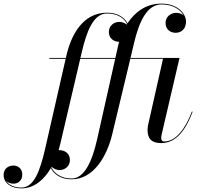

<svg xmlns="http://www.w3.org/2000/svg" viewBox="-205 -780 1108 1060"><path d="M858.5 -163 854.5 -164.5C818 -68 765 1 702.5 1C690 1 685 -7 685 -17.5C685 -22.5 685.5 -29.5 687 -35.5L786 -460H515.5L534.5 -540C562.5 -659.5 606 -755.5 686.5 -755.5C750.5 -755.5 791.5 -726.5 808.5 -694.5C798 -705 783 -709 767.5 -709C738.5 -709 709 -688.5 709 -653.5C709 -613.5 740 -599 765 -599C795.5 -599 822 -620 822 -661C822 -703 777.5 -760 686.5 -760C602 -760 540.5 -714.5 499 -651.5C482.5 -682.5 446 -710 386.5 -710C251.5 -710 185 -585.5 159 -461.5L158.5 -460H67.5V-455.5H157.5L44.5 40C17 159.5 -16 255.5 -86.5 255.5C-128 255.5 -157.5 240.5 -171.5 218C-160.5 229.5 -144 234 -130.5 234C-101.5 234 -82 213.5 -82 183.5C-82 151 -105.5 134 -130.5 134C-161 134 -185 153 -185 186C-185 228 -148 260 -87 260C-16.5 260 38 212.5 76 148C91.5 180 128.5 210 190.5 210C310.5 210 385 84.5 414.5 -38.5L514.5 -455.5H695L611.5 -85C610.5 -79 609.5 -68 609.5 -63C609.5 -13 633 10 685 10C768.5 10 820.5 -63 858.5 -163ZM246 -490C274 -610 311 -705.5 386.5 -705.5C445.5 -705.5 481 -678 496.5 -647.5C496 -646.5 495 -645.5 494.5 -644.5C483 -654.5 467 -659 453.5 -659C424.5 -659 396 -638.5 396 -603.5C396 -564 428 -549.5 453 -549C449 -536.5 446 -524 443.5 -511.5L432 -460H239ZM123.5 159C152.5 159 181 138.5 181 103.5C181 63.5 148.5 49 123.5 49C121.5 49 120 49 118.5 49C122 36.5 125.5 24 128.5 11.5L238 -455.5H431L331 -10C304 110 261 205.5 190.5 205.5C130 205.5 93 175 78.5 143C79 142 79.5 141.5 80 140.5C92.5 153.5 111.5 159 123.5 159Z"/></svg>

Font: Bodoni* 36pt
Style: Italic
Weight: 400
Italic angle: -13°
Version: Version 2.3